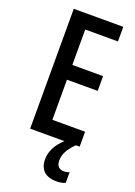

<svg xmlns="http://www.w3.org/2000/svg" viewBox="-174 -781 757 1075"><g transform="rotate(20 204.5 -243.5)"><path d="M284 113C284 76 298 45 342 0H365V-89H170V-328H353V-416H170V-627H365V-714H70V0H274C230 40 207 86 207 131C207 193 241 227 309 227C331 227 349 223 361 217V153C353 157 344 160 328 160C300 160 284 143 284 113Z"/></g></svg>

Font: Noto Sans Arabic UI XCn Md
Style: Regular
Weight: 500
Width: 2
Designer: Monotype Design Team, Nadine Chahine and Nizar Qandah
Foundry: Monotype Imaging Inc.
Version: Version 2.010